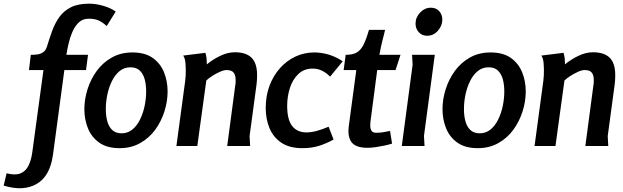

<svg xmlns="http://www.w3.org/2000/svg" viewBox="-140 -796 3400 1047"><path d="M-104 149Q-57 161 -28.5 149.5Q0 138 15 108Q30 78 36 35L97 -414H18L28 -497Q45 -497 62.5 -499Q80 -501 95 -511Q110 -521 117 -545Q130 -588 145 -629Q160 -670 184 -703.5Q208 -737 247 -756.5Q286 -776 347 -776Q382 -776 422.5 -764.5Q463 -753 491 -733L442 -654Q419 -675 397.5 -684.5Q376 -694 344 -694Q311 -694 289.5 -673.5Q268 -653 254.5 -621.5Q241 -590 233.5 -556.5Q226 -523 222 -497H340L329 -414H211L149 47Q133 165 60 207Q-13 249 -120 216Z M512 12Q444 12 401.5 -18Q359 -48 339.5 -96.5Q320 -145 320 -201Q320 -255 337.5 -310Q355 -365 388 -410Q421 -455 470 -482.5Q519 -510 582 -510Q651 -510 693 -480Q735 -450 754.5 -401.5Q774 -353 774 -297Q774 -243 756.5 -188Q739 -133 706 -88Q673 -43 624 -15.5Q575 12 512 12ZM523 -69Q556 -69 581 -89Q606 -109 623 -143Q640 -177 648.5 -217.5Q657 -258 657 -298Q657 -334 649 -363.5Q641 -393 622.5 -411Q604 -429 571 -429Q538 -429 513 -409Q488 -389 471 -355Q454 -321 445.5 -281Q437 -241 437 -200Q437 -165 445 -135Q453 -105 472 -87Q491 -69 523 -69Z M980 -508Q985 -492 986.5 -476.5Q988 -461 988 -445Q1019 -471 1060 -491Q1101 -511 1141 -511Q1183 -511 1210 -497Q1237 -483 1249.5 -455.5Q1262 -428 1262 -387Q1262 -360 1259 -336L1221 -54L1224 0H1099L1142 -324Q1144 -333 1144.5 -342Q1145 -351 1145 -360Q1145 -386 1134 -400Q1123 -414 1095 -414Q1080 -414 1058 -404Q1036 -394 1016 -381Q996 -368 985 -357L936 0H822L870 -356Q872 -370 872.5 -384.5Q873 -399 873 -414Q873 -431 871 -454.5Q869 -478 859 -493Z M1660 -378Q1642 -397 1618 -409.5Q1594 -422 1565 -422Q1518 -422 1487 -392.5Q1456 -363 1441 -316.5Q1426 -270 1426 -219Q1426 -143 1453.5 -108.5Q1481 -74 1531 -74Q1557 -74 1587 -82Q1617 -90 1652 -105L1679 -35Q1639 -13 1599 -0.5Q1559 12 1509 12Q1438 12 1394 -18Q1350 -48 1329.5 -97.5Q1309 -147 1309 -207Q1309 -273 1329.5 -328Q1350 -383 1386.5 -424Q1423 -465 1471 -487.5Q1519 -510 1574 -510Q1611 -510 1650 -499Q1689 -488 1729 -462Z M1960 -633Q1951 -599 1943 -565Q1935 -531 1929 -497H2044L2017 -414H1917L1881 -139Q1880 -132 1879.5 -125Q1879 -118 1879 -111Q1879 -95 1885.5 -83.5Q1892 -72 1912 -72Q1931 -72 1950 -75Q1969 -78 1987 -82L1998 -13Q1980 -7 1956 -2Q1932 3 1908 6.5Q1884 10 1864 10Q1826 10 1803 -0.5Q1780 -11 1770 -32Q1760 -53 1760 -82Q1760 -90 1761 -98.5Q1762 -107 1763 -116L1803 -414H1734L1745 -497Q1783 -497 1805 -509.5Q1827 -522 1842 -551.5Q1857 -581 1872 -633Z M2272 -689Q2272 -656 2248 -628.5Q2224 -601 2189 -601Q2161 -601 2143.5 -620.5Q2126 -640 2126 -667Q2126 -701 2151 -727.5Q2176 -754 2210 -754Q2238 -754 2255 -735Q2272 -716 2272 -689ZM2231 -497 2172 -55 2175 0H2051L2110 -443L2107 -497Z M2465 12Q2397 12 2354.5 -18Q2312 -48 2292.5 -96.5Q2273 -145 2273 -201Q2273 -255 2290.5 -310Q2308 -365 2341 -410Q2374 -455 2423 -482.5Q2472 -510 2535 -510Q2604 -510 2646 -480Q2688 -450 2707.5 -401.5Q2727 -353 2727 -297Q2727 -243 2709.5 -188Q2692 -133 2659 -88Q2626 -43 2577 -15.5Q2528 12 2465 12ZM2476 -69Q2509 -69 2534 -89Q2559 -109 2576 -143Q2593 -177 2601.5 -217.5Q2610 -258 2610 -298Q2610 -334 2602 -363.5Q2594 -393 2575.5 -411Q2557 -429 2524 -429Q2491 -429 2466 -409Q2441 -389 2424 -355Q2407 -321 2398.5 -281Q2390 -241 2390 -200Q2390 -165 2398 -135Q2406 -105 2425 -87Q2444 -69 2476 -69Z M2933 -508Q2938 -492 2939.5 -476.5Q2941 -461 2941 -445Q2972 -471 3013 -491Q3054 -511 3094 -511Q3136 -511 3163 -497Q3190 -483 3202.5 -455.5Q3215 -428 3215 -387Q3215 -360 3212 -336L3174 -54L3177 0H3052L3095 -324Q3097 -333 3097.5 -342Q3098 -351 3098 -360Q3098 -386 3087 -400Q3076 -414 3048 -414Q3033 -414 3011 -404Q2989 -394 2969 -381Q2949 -368 2938 -357L2889 0H2775L2823 -356Q2825 -370 2825.5 -384.5Q2826 -399 2826 -414Q2826 -431 2824 -454.5Q2822 -478 2812 -493Z"/></svg>

Font: Rosario Light
Style: Bold Italic
Weight: 700
Italic angle: -8.05°
Version: Version 1.101; ttfautohint (v1.8.1.43-b0c9)